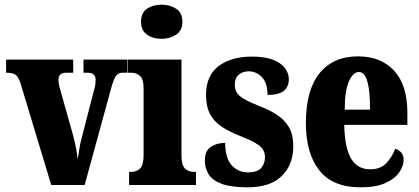

<svg xmlns="http://www.w3.org/2000/svg" viewBox="-20 -791 1793 821"><path d="M68 -434Q59 -462 47 -471Q35 -480 6 -480V-536H293V-480H264Q245 -480 237.5 -472Q230 -464 230 -450Q230 -438 232.5 -427Q235 -416 238 -406L291 -218Q308 -156 312 -110Q316 -130 319 -152Q322 -174 328 -196L379 -394Q384 -411 386.5 -423.5Q389 -436 389 -451Q389 -463 381 -471.5Q373 -480 354 -480H337V-536H524V-480H502Q486 -480 475.5 -465.5Q465 -451 454 -409L342 0H199Z M671 -625Q634 -625 608.5 -643Q583 -661 583 -698Q583 -736 608.5 -753.5Q634 -771 671 -771Q707 -771 733.5 -753.5Q760 -736 760 -698Q760 -661 733.5 -643Q707 -625 671 -625ZM532 0V-56H541Q565 -56 579.5 -71Q594 -86 594 -129V-413Q594 -452 579 -466Q564 -480 541 -480H526V-536H756V-127Q756 -85 771 -70.5Q786 -56 809 -56H818V0Z M1038 10Q968 10 928 -5Q888 -20 872 -46Q856 -72 856 -105Q856 -146 881.5 -163Q907 -180 943 -180Q943 -115 970.5 -84.5Q998 -54 1040 -54Q1081 -54 1097 -73Q1113 -92 1113 -119Q1113 -150 1088.5 -168.5Q1064 -187 1013 -207Q962 -227 928.5 -249Q895 -271 878 -303.5Q861 -336 861 -385Q861 -468 915 -508.5Q969 -549 1057 -549Q1114 -549 1148.5 -535Q1183 -521 1199 -499Q1215 -477 1215 -453Q1215 -419 1193 -402Q1171 -385 1124 -385Q1124 -435 1100.5 -460.5Q1077 -486 1043 -486Q1018 -486 1001 -471.5Q984 -457 984 -430Q984 -399 1004.5 -381Q1025 -363 1083 -340Q1128 -323 1162 -301.5Q1196 -280 1215 -248Q1234 -216 1234 -166Q1234 -87 1185 -38.5Q1136 10 1038 10Z M1521 10Q1403 10 1345.5 -62.5Q1288 -135 1288 -265Q1288 -406 1346.5 -478Q1405 -550 1511 -550Q1609 -550 1665.5 -488.5Q1722 -427 1722 -308V-257H1452Q1454 -158 1481.5 -112.5Q1509 -67 1563 -67Q1606 -67 1631 -92.5Q1656 -118 1670 -155Q1685 -151 1695.5 -139Q1706 -127 1706 -109Q1706 -82 1687.5 -54.5Q1669 -27 1628.5 -8.5Q1588 10 1521 10ZM1562 -322Q1563 -398 1551.5 -440.5Q1540 -483 1515 -483Q1489 -483 1471.5 -441.5Q1454 -400 1454 -322Z"/></svg>

Font: Noto Serif Armenian ExtraCondensed Black
Style: Regular
Weight: 900
Width: 2
Designer: Monotype Design Team
Foundry: Monotype Imaging Inc.
Version: Version 2.008; ttfautohint (v1.8.4.7-5d5b)